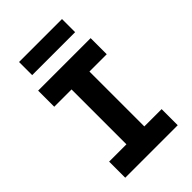

<svg xmlns="http://www.w3.org/2000/svg" viewBox="-269 -1034 1138 1138"><g transform="rotate(-45 300.0 -465.0)"><path d="M80 0V-135H225V-595H80V-730H520V-595H375V-135H520V0ZM120 -820V-930H480V-820Z"/></g></svg>

Font: Tiny ExtraBold
Style: Regular
Weight: 800
Designer: Philipp Nurullin, Konstantin Bulenkov
Foundry: JetBrains
Version: Version 2.251; ttfautohint (v1.8.4.7-5d5b)